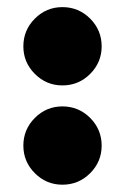

<svg xmlns="http://www.w3.org/2000/svg" viewBox="-20 -494 339 526"><path d="M151 12Q107 12 75.5 -19.5Q44 -51 44 -95Q44 -139.5 75.5 -171Q107 -202.5 151 -202.5Q195.5 -202.5 227 -171Q258.5 -139.5 258.5 -95Q258.5 -51 227 -19.5Q195.5 12 151 12ZM151 -260Q107 -260 75.5 -291.5Q44 -323 44 -367Q44 -411.5 75.5 -443Q107 -474.5 151 -474.5Q195.5 -474.5 227 -443Q258.5 -411.5 258.5 -367Q258.5 -323 227 -291.5Q195.5 -260 151 -260Z"/></svg>

Font: League Spartan Thin Black
Style: Regular
Weight: 900
Version: Version 2.002